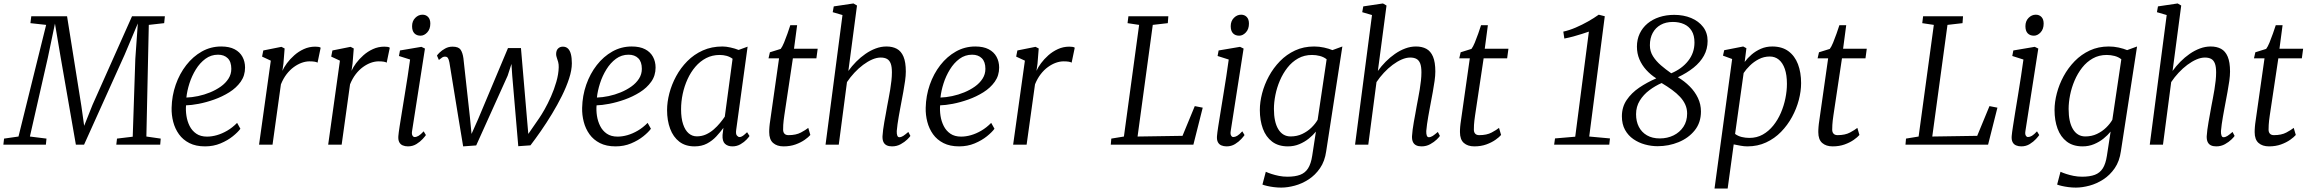

<svg xmlns="http://www.w3.org/2000/svg" viewBox="-52 -837 13352 1111"><path d="M-32.5 0 -28.5 -35 55 -47 215 -693 124 -703 129 -743H336L419 -222.5L435 -109L483.5 -230.5L712 -743H902L898 -703L809 -693L795 -47L878 -35L875 0H621L625 -35L716 -46L731 -496L745.5 -701.5L669 -520L434.5 0H387L298.5 -508L266 -700.5L225 -504L121 -47L217 -35L213.5 0Z M1339 -92Q1325 -72.5 1295.2 -48.5Q1265.5 -24.5 1224.2 -7.2Q1183 10 1134.5 10Q1081.5 10 1044 -9Q1006.5 -28 983.5 -60.2Q960.5 -92.5 950.2 -132.2Q940 -172 941 -213Q942.5 -283 964.8 -346.8Q987 -410.5 1025.8 -460.2Q1064.5 -510 1116 -539Q1167.5 -568 1228 -568Q1275 -568 1305.5 -552Q1336 -536 1351 -508.2Q1366 -480.5 1366 -446Q1366 -399.5 1340.8 -364Q1315.5 -328.5 1274.8 -303Q1234 -277.5 1187.5 -261Q1141 -244.5 1097.5 -236.2Q1054 -228 1024.5 -227.5Q1022 -198.5 1026.8 -167Q1031.5 -135.5 1045.2 -108Q1059 -80.5 1083.8 -63.5Q1108.5 -46.5 1146 -46.5Q1173.5 -46.5 1203.2 -55Q1233 -63.5 1263 -81Q1293 -98.5 1320 -126ZM1209.5 -520.5Q1169 -520.5 1136.8 -496.8Q1104.5 -473 1081.2 -435.2Q1058 -397.5 1044.2 -354.5Q1030.5 -311.5 1026.5 -272.5Q1058.5 -273.5 1094.2 -281Q1130 -288.5 1164 -302.5Q1198 -316.5 1225.8 -336.2Q1253.5 -356 1270 -381.8Q1286.5 -407.5 1286.5 -438.5Q1286.5 -479.5 1265.8 -500Q1245 -520.5 1209.5 -520.5Z M1447 0 1515 -486 1464.5 -509.5 1471.5 -545 1576.5 -566 1595 -556.5 1588 -468.5 1582 -427Q1590.5 -447 1608.2 -471Q1626 -495 1650.8 -517Q1675.5 -539 1706.2 -553Q1737 -567 1771.5 -567Q1779 -567 1788.8 -566Q1798.5 -565 1803.5 -561L1785.5 -474.5Q1779 -478.5 1767.5 -480.2Q1756 -482 1739 -482Q1717.5 -482 1694.2 -473.8Q1671 -465.5 1648.2 -449Q1625.5 -432.5 1606.2 -407.5Q1587 -382.5 1573.5 -349L1525 0Z M1847 0 1915 -486 1864.5 -509.5 1871.5 -545 1976.5 -566 1995 -556.5 1988 -468.5 1982 -427Q1990.5 -447 2008.2 -471Q2026 -495 2050.8 -517Q2075.5 -539 2106.2 -553Q2137 -567 2171.5 -567Q2179 -567 2188.8 -566Q2198.5 -565 2203.5 -561L2185.5 -474.5Q2179 -478.5 2167.5 -480.2Q2156 -482 2139 -482Q2117.5 -482 2094.2 -473.8Q2071 -465.5 2048.2 -449Q2025.5 -432.5 2006.2 -407.5Q1987 -382.5 1973.5 -349L1925 0Z M2308.5 10Q2291.5 10 2278.2 4.2Q2265 -1.5 2258.2 -14.5Q2251.5 -27.5 2253 -49Q2254.5 -68 2260.2 -104.8Q2266 -141.5 2273.8 -189.5Q2281.5 -237.5 2290.2 -290.5Q2299 -343.5 2307 -395.8Q2315 -448 2321 -492.5L2256.5 -513L2262.5 -545L2386.5 -566L2407 -556L2332.5 -79Q2329.5 -61 2334.8 -52.5Q2340 -44 2347 -44Q2358 -44 2370.2 -51.2Q2382.5 -58.5 2399.5 -77L2412.5 -55.5Q2408 -48.5 2393.8 -32.8Q2379.5 -17 2357.8 -3.5Q2336 10 2308.5 10ZM2381.5 -630.5Q2359 -630.5 2345.8 -644.2Q2332.5 -658 2332.5 -685.5Q2332.5 -715 2350.8 -733.5Q2369 -752 2392.5 -752Q2412.5 -752 2425.2 -738.8Q2438 -725.5 2438 -700.5Q2438 -668.5 2420.2 -649.5Q2402.5 -630.5 2381.5 -630.5Z M2628 10 2600 -159 2548.5 -475.5Q2545 -493.5 2539.8 -501.2Q2534.5 -509 2525 -509Q2514 -510 2505 -503.2Q2496 -496.5 2487.5 -490L2476.5 -515.5Q2479.5 -521 2492 -533.2Q2504.5 -545.5 2523.8 -556.2Q2543 -567 2566.5 -567Q2601 -567 2613 -549.8Q2625 -532.5 2629.5 -500L2667.5 -155.5L2676.5 -62L2715 -148.5L2887.5 -559H2962.5L2997 -154.5L3005 -62L3068.5 -154Q3081 -172 3099.5 -204.5Q3118 -237 3136.2 -278.2Q3154.5 -319.5 3167.2 -363.5Q3180 -407.5 3181 -447.5Q3181.5 -464.5 3177.8 -478.2Q3174 -492 3170 -503Q3166 -514 3166 -523.5Q3166 -545 3177 -556Q3188 -567 3205 -567Q3223 -567 3234.5 -556Q3246 -545 3251.5 -523.5Q3257 -502 3257 -470.5Q3257 -431.5 3241.2 -383Q3225.5 -334.5 3199.5 -282.2Q3173.5 -230 3142 -178Q3110.5 -126 3078 -79.2Q3045.5 -32.5 3017.5 4L2947 9L2912 -400L2907.5 -467L2885.5 -399L2703.5 4.5Z M3714.5 -92Q3700.5 -72.5 3670.8 -48.5Q3641 -24.5 3599.8 -7.2Q3558.5 10 3510 10Q3457 10 3419.5 -9Q3382 -28 3359 -60.2Q3336 -92.5 3325.8 -132.2Q3315.5 -172 3316.5 -213Q3318 -283 3340.2 -346.8Q3362.5 -410.5 3401.2 -460.2Q3440 -510 3491.5 -539Q3543 -568 3603.5 -568Q3650.5 -568 3681 -552Q3711.5 -536 3726.5 -508.2Q3741.5 -480.5 3741.5 -446Q3741.5 -399.5 3716.2 -364Q3691 -328.5 3650.2 -303Q3609.5 -277.5 3563 -261Q3516.5 -244.5 3473 -236.2Q3429.5 -228 3400 -227.5Q3397.5 -198.5 3402.2 -167Q3407 -135.5 3420.8 -108Q3434.5 -80.5 3459.2 -63.5Q3484 -46.5 3521.5 -46.5Q3549 -46.5 3578.8 -55Q3608.5 -63.5 3638.5 -81Q3668.5 -98.5 3695.5 -126ZM3585 -520.5Q3544.5 -520.5 3512.2 -496.8Q3480 -473 3456.8 -435.2Q3433.5 -397.5 3419.8 -354.5Q3406 -311.5 3402 -272.5Q3434 -273.5 3469.8 -281Q3505.5 -288.5 3539.5 -302.5Q3573.5 -316.5 3601.2 -336.2Q3629 -356 3645.5 -381.8Q3662 -407.5 3662 -438.5Q3662 -479.5 3641.2 -500Q3620.5 -520.5 3585 -520.5Z M4208 -86Q4204.5 -61.5 4212 -52.8Q4219.5 -44 4227 -44Q4237 -44 4247 -51.2Q4257 -58.5 4271 -72L4285 -50Q4281.5 -44 4268 -29.5Q4254.5 -15 4233.2 -2.5Q4212 10 4186 10Q4159 10 4143 -5Q4127 -20 4129 -56L4134 -97Q4115.5 -72 4092.5 -47.2Q4069.5 -22.5 4038.8 -6.2Q4008 10 3967 10Q3914 10 3878.8 -17.2Q3843.5 -44.5 3825.8 -92Q3808 -139.5 3808 -200Q3808 -246 3821.2 -297Q3834.5 -348 3860.5 -396Q3886.5 -444 3925 -483Q3963.5 -522 4014.5 -545Q4065.5 -568 4128.5 -568Q4149 -568 4175 -562.2Q4201 -556.5 4222 -548L4274 -567ZM4187 -497Q4171.5 -508.5 4152.5 -513.8Q4133.5 -519 4112.5 -519Q4069.5 -519 4034.2 -500.8Q3999 -482.5 3972 -451Q3945 -419.5 3926.5 -379Q3908 -338.5 3898.5 -293.8Q3889 -249 3889 -205Q3889 -153 3900.8 -118Q3912.5 -83 3933 -65.5Q3953.5 -48 3980 -48Q4009 -48 4033.5 -59.2Q4058 -70.5 4078.2 -88.2Q4098.5 -106 4114.5 -125.5Q4130.5 -145 4142 -162Z M4486.5 -169.5Q4484 -152.5 4482.5 -139.5Q4481 -126.5 4480.2 -114.2Q4479.5 -102 4479.5 -86.5Q4479.5 -72 4487.2 -63.5Q4495 -55 4510.5 -55Q4554 -55 4582.5 -70.2Q4611 -85.5 4625 -97L4637 -56Q4626.5 -43.5 4604.5 -28Q4582.5 -12.5 4551.5 -1.2Q4520.5 10 4482 10Q4444 10 4421.5 -9.8Q4399 -29.5 4399 -72.5Q4399 -79 4399.2 -86.5Q4399.5 -94 4400.2 -102.5Q4401 -111 4402 -119.8Q4403 -128.5 4404.5 -137.5L4456 -499.5H4395L4403 -534.5L4465.5 -554Q4474.5 -565.5 4484.8 -590.2Q4495 -615 4504.8 -642.8Q4514.5 -670.5 4521 -691H4560.5L4542.5 -555H4679.5L4672 -499.5H4536Z M5109.5 10Q5091.5 10 5079 4Q5066.5 -2 5060.2 -14.8Q5054 -27.5 5054.5 -48.5Q5055.5 -65.5 5058.2 -87Q5061 -108.5 5065.2 -132Q5069.5 -155.5 5073.8 -178.8Q5078 -202 5081.5 -222.5Q5085.5 -244 5090.2 -268.5Q5095 -293 5099.2 -319Q5103.5 -345 5106.2 -370.2Q5109 -395.5 5109 -418Q5109 -451.5 5101.8 -470Q5094.5 -488.5 5080.2 -496.2Q5066 -504 5044 -504Q5021 -504 4995 -492.8Q4969 -481.5 4942.5 -461.8Q4916 -442 4892 -416.2Q4868 -390.5 4849 -362L4801.5 0H4725L4823 -750L4766.5 -766.5L4772.5 -800L4886.5 -817L4907 -805L4857 -426.5Q4877 -454.5 4902.2 -480Q4927.5 -505.5 4956 -525.2Q4984.5 -545 5015.2 -556.5Q5046 -568 5077.5 -568Q5112.5 -568 5137.5 -554.5Q5162.5 -541 5176 -509.2Q5189.5 -477.5 5189.5 -423Q5189.5 -399.5 5185.2 -368.8Q5181 -338 5175 -306Q5169 -274 5164 -247Q5160.5 -228.5 5156.5 -206.8Q5152.5 -185 5148.5 -162.5Q5144.5 -140 5141.5 -118.5Q5138.5 -97 5137 -78.5Q5136.5 -61.5 5140.2 -52.2Q5144 -43 5151.5 -43Q5163 -43 5174.5 -50.5Q5186 -58 5204 -73.5L5216 -50.5Q5212.5 -44.5 5197.8 -30Q5183 -15.5 5160.2 -2.8Q5137.5 10 5109.5 10Z M5702.5 -92Q5688.5 -72.5 5658.8 -48.5Q5629 -24.5 5587.8 -7.2Q5546.5 10 5498 10Q5445 10 5407.5 -9Q5370 -28 5347 -60.2Q5324 -92.5 5313.8 -132.2Q5303.5 -172 5304.5 -213Q5306 -283 5328.2 -346.8Q5350.5 -410.5 5389.2 -460.2Q5428 -510 5479.5 -539Q5531 -568 5591.5 -568Q5638.5 -568 5669 -552Q5699.5 -536 5714.5 -508.2Q5729.5 -480.5 5729.5 -446Q5729.5 -399.5 5704.2 -364Q5679 -328.5 5638.2 -303Q5597.5 -277.5 5551 -261Q5504.5 -244.5 5461 -236.2Q5417.5 -228 5388 -227.5Q5385.5 -198.5 5390.2 -167Q5395 -135.5 5408.8 -108Q5422.5 -80.5 5447.2 -63.5Q5472 -46.5 5509.5 -46.5Q5537 -46.5 5566.8 -55Q5596.5 -63.5 5626.5 -81Q5656.5 -98.5 5683.5 -126ZM5573 -520.5Q5532.5 -520.5 5500.2 -496.8Q5468 -473 5444.8 -435.2Q5421.5 -397.5 5407.8 -354.5Q5394 -311.5 5390 -272.5Q5422 -273.5 5457.8 -281Q5493.5 -288.5 5527.5 -302.5Q5561.5 -316.5 5589.2 -336.2Q5617 -356 5633.5 -381.8Q5650 -407.5 5650 -438.5Q5650 -479.5 5629.2 -500Q5608.5 -520.5 5573 -520.5Z M5810.5 0 5878.5 -486 5828 -509.5 5835 -545 5940 -566 5958.5 -556.5 5951.5 -468.5 5945.5 -427Q5954 -447 5971.8 -471Q5989.5 -495 6014.2 -517Q6039 -539 6069.8 -553Q6100.5 -567 6135 -567Q6142.5 -567 6152.2 -566Q6162 -565 6167 -561L6149 -474.5Q6142.5 -478.5 6131 -480.2Q6119.5 -482 6102.5 -482Q6081 -482 6057.8 -473.8Q6034.5 -465.5 6011.8 -449Q5989 -432.5 5969.8 -407.5Q5950.5 -382.5 5937 -349L5888.5 0Z M6375.5 0 6378.5 -35 6451.5 -47 6539.5 -693 6472.5 -703 6477.5 -743H6708.5L6705.5 -703L6618.5 -693L6530.5 -47L6790.5 -51L6861.5 -223L6907.5 -214L6853.5 0Z M7045.5 10Q7028.5 10 7015.2 4.2Q7002 -1.5 6995.2 -14.5Q6988.5 -27.5 6990 -49Q6991.5 -68 6997.2 -104.8Q7003 -141.5 7010.8 -189.5Q7018.5 -237.5 7027.2 -290.5Q7036 -343.5 7044 -395.8Q7052 -448 7058 -492.5L6993.5 -513L6999.5 -545L7123.5 -566L7144 -556L7069.5 -79Q7066.5 -61 7071.8 -52.5Q7077 -44 7084 -44Q7095 -44 7107.2 -51.2Q7119.5 -58.5 7136.5 -77L7149.5 -55.5Q7145 -48.5 7130.8 -32.8Q7116.5 -17 7094.8 -3.5Q7073 10 7045.5 10ZM7118.5 -630.5Q7096 -630.5 7082.8 -644.2Q7069.5 -658 7069.5 -685.5Q7069.5 -715 7087.8 -733.5Q7106 -752 7129.5 -752Q7149.5 -752 7162.2 -738.8Q7175 -725.5 7175 -700.5Q7175 -668.5 7157.2 -649.5Q7139.5 -630.5 7118.5 -630.5Z M7622 38Q7614 96 7586.2 136.2Q7558.5 176.5 7520.2 201.2Q7482 226 7440.2 237.2Q7398.5 248.5 7361.5 248.5Q7340 248.5 7318.8 245.8Q7297.5 243 7280.2 239Q7263 235 7253 231L7272.5 157Q7285.5 163 7305.2 169.5Q7325 176 7348.8 180.8Q7372.5 185.5 7397.5 185.5Q7442 185.5 7471.2 174.5Q7500.5 163.5 7517.2 137Q7534 110.5 7541 64.5L7562.5 -75.5Q7545.5 -54.5 7521.2 -35Q7497 -15.5 7466.5 -2.8Q7436 10 7400.5 10Q7345 10 7309 -17.5Q7273 -45 7255.5 -92.5Q7238 -140 7238 -200.5Q7238 -246.5 7251.2 -297.2Q7264.5 -348 7290.5 -396Q7316.5 -444 7354.5 -483Q7392.5 -522 7442 -545Q7491.5 -568 7552 -568Q7581 -568 7609.5 -561.8Q7638 -555.5 7658 -547L7715.5 -568ZM7624.5 -494Q7607.5 -507.5 7585.2 -513.2Q7563 -519 7540 -519Q7495 -519 7459.5 -499Q7424 -479 7397.8 -445.5Q7371.5 -412 7354 -371Q7336.5 -330 7328 -287.2Q7319.5 -244.5 7319.5 -206.5Q7319.5 -169 7325.8 -139.8Q7332 -110.5 7344.5 -89.8Q7357 -69 7375 -58.2Q7393 -47.5 7416 -47.5Q7453 -47.5 7483.5 -62Q7514 -76.5 7536.8 -98.8Q7559.5 -121 7572.5 -144Z M8173.5 10Q8155.5 10 8143 4Q8130.5 -2 8124.2 -14.8Q8118 -27.5 8118.5 -48.5Q8119.5 -65.5 8122.2 -87Q8125 -108.5 8129.2 -132Q8133.5 -155.5 8137.8 -178.8Q8142 -202 8145.5 -222.5Q8149.5 -244 8154.2 -268.5Q8159 -293 8163.2 -319Q8167.5 -345 8170.2 -370.2Q8173 -395.5 8173 -418Q8173 -451.5 8165.8 -470Q8158.5 -488.5 8144.2 -496.2Q8130 -504 8108 -504Q8085 -504 8059 -492.8Q8033 -481.5 8006.5 -461.8Q7980 -442 7956 -416.2Q7932 -390.5 7913 -362L7865.5 0H7789L7887 -750L7830.5 -766.5L7836.5 -800L7950.5 -817L7971 -805L7921 -426.5Q7941 -454.5 7966.2 -480Q7991.5 -505.5 8020 -525.2Q8048.5 -545 8079.2 -556.5Q8110 -568 8141.5 -568Q8176.5 -568 8201.5 -554.5Q8226.5 -541 8240 -509.2Q8253.5 -477.5 8253.5 -423Q8253.5 -399.5 8249.2 -368.8Q8245 -338 8239 -306Q8233 -274 8228 -247Q8224.5 -228.5 8220.5 -206.8Q8216.5 -185 8212.5 -162.5Q8208.5 -140 8205.5 -118.5Q8202.5 -97 8201 -78.5Q8200.5 -61.5 8204.2 -52.2Q8208 -43 8215.5 -43Q8227 -43 8238.5 -50.5Q8250 -58 8268 -73.5L8280 -50.5Q8276.5 -44.5 8261.8 -30Q8247 -15.5 8224.2 -2.8Q8201.5 10 8173.5 10Z M8483.5 -169.5Q8481 -152.5 8479.5 -139.5Q8478 -126.5 8477.2 -114.2Q8476.5 -102 8476.5 -86.5Q8476.5 -72 8484.2 -63.5Q8492 -55 8507.5 -55Q8551 -55 8579.5 -70.2Q8608 -85.5 8622 -97L8634 -56Q8623.5 -43.5 8601.5 -28Q8579.5 -12.5 8548.5 -1.2Q8517.5 10 8479 10Q8441 10 8418.5 -9.8Q8396 -29.5 8396 -72.5Q8396 -79 8396.2 -86.5Q8396.5 -94 8397.2 -102.5Q8398 -111 8399 -119.8Q8400 -128.5 8401.5 -137.5L8453 -499.5H8392L8400 -534.5L8462.5 -554Q8471.5 -565.5 8481.8 -590.2Q8492 -615 8501.8 -642.8Q8511.5 -670.5 8518 -691H8557.5L8539.5 -555H8676.5L8669 -499.5H8533Z M8946 -36 9063 -46 9142 -654Q9124 -648 9101 -640.5Q9078 -633 9052.2 -626Q9026.5 -619 9000 -614L8994 -654Q9028.5 -661.5 9065.8 -677.5Q9103 -693.5 9137.8 -713.2Q9172.5 -733 9199 -752L9234 -743L9144 -47L9264 -36L9260 0H8941Z M9539.5 9Q9503 9 9466.5 -1Q9430 -11 9399.8 -31.8Q9369.5 -52.5 9351.2 -85.5Q9333 -118.5 9333 -164Q9333 -217.5 9360.5 -258.2Q9388 -299 9433.2 -329.8Q9478.5 -360.5 9532 -383.5Q9499 -404.5 9473.8 -432.5Q9448.5 -460.5 9434.2 -494.2Q9420 -528 9420 -567Q9420 -608.5 9436 -642.5Q9452 -676.5 9481 -700.8Q9510 -725 9549.5 -738Q9589 -751 9636 -751Q9690 -751 9733.8 -732.8Q9777.5 -714.5 9803.2 -680.8Q9829 -647 9829 -600Q9829 -553.5 9807.8 -515Q9786.5 -476.5 9747.8 -445.5Q9709 -414.5 9657 -390Q9695 -367.5 9725.2 -337.2Q9755.5 -307 9773 -270.2Q9790.5 -233.5 9790.5 -192Q9790.5 -127.5 9754.5 -82.8Q9718.5 -38 9661.2 -14.5Q9604 9 9539.5 9ZM9618.5 -413Q9680 -438.5 9716.5 -484.8Q9753 -531 9753 -591Q9753 -632 9737 -658.2Q9721 -684.5 9692.8 -697.2Q9664.5 -710 9628 -710Q9587 -710 9557.2 -693.2Q9527.5 -676.5 9511.2 -646.2Q9495 -616 9495 -575Q9495 -540 9513 -511.5Q9531 -483 9559.2 -458.8Q9587.5 -434.5 9618.5 -413ZM9552.5 -36Q9596 -36 9631.8 -53.5Q9667.5 -71 9689 -103.2Q9710.5 -135.5 9710.5 -180Q9710.5 -207.5 9700 -231.2Q9689.5 -255 9669.8 -276.2Q9650 -297.5 9623 -317.2Q9596 -337 9563 -356.5Q9526 -340.5 9492 -315Q9458 -289.5 9436.5 -254.8Q9415 -220 9415 -176Q9415 -134.5 9431.2 -103Q9447.5 -71.5 9478.2 -53.8Q9509 -36 9552.5 -36Z M9869 254 9971 -495.5 9918 -515 9925 -546.5 10035 -568 10053.5 -558 10043.5 -478.5Q10059.5 -500.5 10083.2 -521Q10107 -541.5 10137.2 -554.8Q10167.5 -568 10203 -568Q10259.5 -568 10296.5 -540.8Q10333.5 -513.5 10351.8 -465.8Q10370 -418 10370 -356Q10370 -309.5 10356.8 -258.8Q10343.5 -208 10317.5 -160.2Q10291.5 -112.5 10254 -74Q10216.5 -35.5 10167.5 -12.8Q10118.5 10 10059 10Q10040.5 10 10019.8 6.2Q9999 2.5 9980 -1.5L9945 254ZM9988 -62Q10005 -49.5 10026.5 -44.2Q10048 -39 10071 -39Q10114 -39 10148.5 -58.5Q10183 -78 10209.2 -110.8Q10235.5 -143.5 10253 -184.2Q10270.5 -225 10279.2 -268.2Q10288 -311.5 10288 -351.5Q10288 -403 10275.8 -438.2Q10263.5 -473.5 10241.2 -491.8Q10219 -510 10188.5 -510Q10155 -510 10125.5 -494.8Q10096 -479.5 10073.5 -457.2Q10051 -435 10037.5 -414.5Z M10557 -169.5Q10554.5 -152.5 10553 -139.5Q10551.5 -126.5 10550.8 -114.2Q10550 -102 10550 -86.5Q10550 -72 10557.8 -63.5Q10565.5 -55 10581 -55Q10624.5 -55 10653 -70.2Q10681.5 -85.5 10695.5 -97L10707.5 -56Q10697 -43.5 10675 -28Q10653 -12.5 10622 -1.2Q10591 10 10552.5 10Q10514.5 10 10492 -9.8Q10469.5 -29.5 10469.5 -72.5Q10469.5 -79 10469.8 -86.5Q10470 -94 10470.8 -102.5Q10471.5 -111 10472.5 -119.8Q10473.5 -128.5 10475 -137.5L10526.5 -499.5H10465.5L10473.5 -534.5L10536 -554Q10545 -565.5 10555.2 -590.2Q10565.5 -615 10575.2 -642.8Q10585 -670.5 10591.5 -691H10631L10613 -555H10750L10742.5 -499.5H10606.5Z M10974 0 10977 -35 11050 -47 11138 -693 11071 -703 11076 -743H11307L11304 -703L11217 -693L11129 -47L11389 -51L11460 -223L11506 -214L11452 0Z M11644 10Q11627 10 11613.8 4.2Q11600.5 -1.5 11593.8 -14.5Q11587 -27.5 11588.5 -49Q11590 -68 11595.8 -104.8Q11601.5 -141.5 11609.2 -189.5Q11617 -237.5 11625.8 -290.5Q11634.5 -343.5 11642.5 -395.8Q11650.5 -448 11656.5 -492.5L11592 -513L11598 -545L11722 -566L11742.5 -556L11668 -79Q11665 -61 11670.2 -52.5Q11675.5 -44 11682.5 -44Q11693.5 -44 11705.8 -51.2Q11718 -58.5 11735 -77L11748 -55.5Q11743.5 -48.5 11729.2 -32.8Q11715 -17 11693.2 -3.5Q11671.5 10 11644 10ZM11717 -630.5Q11694.5 -630.5 11681.2 -644.2Q11668 -658 11668 -685.5Q11668 -715 11686.2 -733.5Q11704.5 -752 11728 -752Q11748 -752 11760.8 -738.8Q11773.5 -725.5 11773.5 -700.5Q11773.5 -668.5 11755.8 -649.5Q11738 -630.5 11717 -630.5Z M12220.5 38Q12212.5 96 12184.8 136.2Q12157 176.5 12118.8 201.2Q12080.5 226 12038.8 237.2Q11997 248.5 11960 248.5Q11938.5 248.5 11917.2 245.8Q11896 243 11878.8 239Q11861.5 235 11851.5 231L11871 157Q11884 163 11903.8 169.5Q11923.5 176 11947.2 180.8Q11971 185.5 11996 185.5Q12040.5 185.5 12069.8 174.5Q12099 163.5 12115.8 137Q12132.5 110.5 12139.5 64.5L12161 -75.5Q12144 -54.5 12119.8 -35Q12095.5 -15.5 12065 -2.8Q12034.5 10 11999 10Q11943.5 10 11907.5 -17.5Q11871.5 -45 11854 -92.5Q11836.5 -140 11836.5 -200.5Q11836.5 -246.5 11849.8 -297.2Q11863 -348 11889 -396Q11915 -444 11953 -483Q11991 -522 12040.5 -545Q12090 -568 12150.5 -568Q12179.5 -568 12208 -561.8Q12236.5 -555.5 12256.5 -547L12314 -568ZM12223 -494Q12206 -507.5 12183.8 -513.2Q12161.5 -519 12138.5 -519Q12093.5 -519 12058 -499Q12022.5 -479 11996.2 -445.5Q11970 -412 11952.5 -371Q11935 -330 11926.5 -287.2Q11918 -244.5 11918 -206.5Q11918 -169 11924.2 -139.8Q11930.5 -110.5 11943 -89.8Q11955.5 -69 11973.5 -58.2Q11991.5 -47.5 12014.5 -47.5Q12051.5 -47.5 12082 -62Q12112.5 -76.5 12135.2 -98.8Q12158 -121 12171 -144Z M12772 10Q12754 10 12741.5 4Q12729 -2 12722.8 -14.8Q12716.5 -27.5 12717 -48.5Q12718 -65.5 12720.8 -87Q12723.5 -108.5 12727.8 -132Q12732 -155.5 12736.2 -178.8Q12740.5 -202 12744 -222.5Q12748 -244 12752.8 -268.5Q12757.5 -293 12761.8 -319Q12766 -345 12768.8 -370.2Q12771.5 -395.5 12771.5 -418Q12771.5 -451.5 12764.2 -470Q12757 -488.5 12742.8 -496.2Q12728.5 -504 12706.5 -504Q12683.5 -504 12657.5 -492.8Q12631.5 -481.5 12605 -461.8Q12578.5 -442 12554.5 -416.2Q12530.5 -390.5 12511.5 -362L12464 0H12387.5L12485.5 -750L12429 -766.5L12435 -800L12549 -817L12569.5 -805L12519.5 -426.5Q12539.5 -454.5 12564.8 -480Q12590 -505.5 12618.5 -525.2Q12647 -545 12677.8 -556.5Q12708.5 -568 12740 -568Q12775 -568 12800 -554.5Q12825 -541 12838.5 -509.2Q12852 -477.5 12852 -423Q12852 -399.5 12847.8 -368.8Q12843.5 -338 12837.5 -306Q12831.5 -274 12826.5 -247Q12823 -228.5 12819 -206.8Q12815 -185 12811 -162.5Q12807 -140 12804 -118.5Q12801 -97 12799.5 -78.5Q12799 -61.5 12802.8 -52.2Q12806.5 -43 12814 -43Q12825.5 -43 12837 -50.5Q12848.5 -58 12866.5 -73.5L12878.5 -50.5Q12875 -44.5 12860.2 -30Q12845.5 -15.5 12822.8 -2.8Q12800 10 12772 10Z M13082 -169.5Q13079.5 -152.5 13078 -139.5Q13076.5 -126.5 13075.8 -114.2Q13075 -102 13075 -86.5Q13075 -72 13082.8 -63.5Q13090.5 -55 13106 -55Q13149.5 -55 13178 -70.2Q13206.5 -85.5 13220.5 -97L13232.5 -56Q13222 -43.5 13200 -28Q13178 -12.5 13147 -1.2Q13116 10 13077.5 10Q13039.5 10 13017 -9.8Q12994.5 -29.5 12994.5 -72.5Q12994.5 -79 12994.8 -86.5Q12995 -94 12995.8 -102.5Q12996.5 -111 12997.5 -119.8Q12998.5 -128.5 13000 -137.5L13051.5 -499.5H12990.5L12998.5 -534.5L13061 -554Q13070 -565.5 13080.2 -590.2Q13090.5 -615 13100.2 -642.8Q13110 -670.5 13116.5 -691H13156L13138 -555H13275L13267.5 -499.5H13131.5Z"/></svg>

Font: Merriweather Light 18pt Light
Style: Italic
Weight: 300
Italic angle: -7.8°
Version: Version 2.101